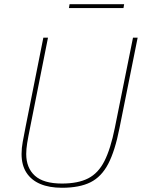

<svg xmlns="http://www.w3.org/2000/svg" viewBox="-20 -876 679 908"><path d="M185 -698H207L122 -271Q113 -227 108.5 -199Q104 -171 104 -148Q104 -82 145 -45Q186 -8 273 -8Q349 -8 397 -32.5Q445 -57 474 -114.5Q503 -172 523 -271L609 -698H631L545 -270Q524 -163 492 -101.5Q460 -40 408 -14Q356 12 273 12Q213 12 170.5 -6Q128 -24 105 -59.5Q82 -95 82 -148Q82 -176 87.5 -205Q93 -234 101 -276ZM306 -838 309 -856H567L564 -838Z"/></svg>

Font: IBM Plex Sans Thin
Style: Italic
Weight: 250
Italic angle: -11.31°
Designer: Mike Abbink, Paul van der Laan, Pieter van Rosmalen
Foundry: Bold Monday
Version: Version 3.201